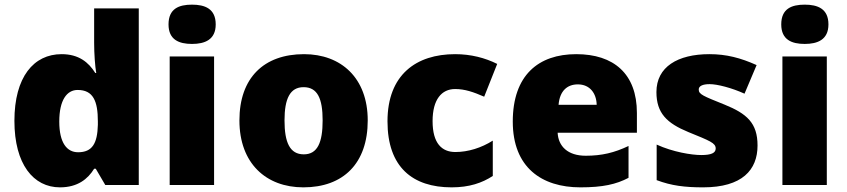

<svg xmlns="http://www.w3.org/2000/svg" viewBox="-20 -847 3644 826"><path d="M238 -41C314 -41 358 -77 385 -121H392L433 -51H577V-811H385V-663C385 -616 389 -561 394 -533H390C361 -579 319 -614 245 -614C125 -614 42 -516 42 -327C42 -140 124 -41 238 -41ZM316 -192C268 -192 235 -232 235 -324C235 -417 268 -460 314 -460C381 -460 401 -412 401 -325V-310C399 -230 377 -192 316 -192Z M806 -827C750 -827 705 -810 705 -742C705 -676 750 -658 806 -658C861 -658 908 -676 908 -742C908 -810 861 -827 806 -827ZM901 -604H710V-51H901Z M1562 -329C1562 -512 1447 -614 1288 -614C1115 -614 1010 -512 1010 -329C1010 -144 1125 -41 1285 -41C1457 -41 1562 -144 1562 -329ZM1204 -329C1204 -423 1228 -472 1286 -472C1346 -472 1368 -423 1368 -329C1368 -234 1346 -183 1287 -183C1227 -183 1204 -234 1204 -329Z M1923 -41C1999 -41 2054 -60 2100 -90V-242C2051 -211 1994 -193 1939 -193C1881 -193 1841 -230 1841 -326C1841 -419 1880 -464 1938 -464C1980 -464 2017 -451 2063 -431L2119 -572C2067 -598 2006 -614 1938 -614C1771 -614 1647 -526 1647 -325C1647 -128 1755 -41 1923 -41Z M2459 -614C2296 -614 2186 -523 2186 -324C2186 -127 2310 -41 2477 -41C2573 -41 2631 -54 2684 -82V-219C2623 -190 2569 -177 2500 -177C2422 -177 2382 -218 2379 -276H2720V-361C2720 -530 2620 -614 2459 -614ZM2466 -484C2518 -484 2546 -445 2547 -396H2383C2388 -457 2421 -484 2466 -484Z M3239 -221C3239 -318 3193 -358 3097 -397C3005 -434 2986 -441 2986 -462C2986 -477 3003 -485 3033 -485C3066 -485 3128 -469 3183 -444L3235 -567C3166 -598 3105 -614 3032 -614C2895 -614 2804 -559 2804 -451C2804 -360 2849 -317 2941 -279C3034 -241 3059 -232 3059 -208C3059 -189 3040 -180 2997 -180C2955 -180 2875 -193 2805 -225V-72C2869 -48 2926 -41 3005 -41C3173 -41 3239 -116 3239 -221Z M3442 -827C3386 -827 3341 -810 3341 -742C3341 -676 3386 -658 3442 -658C3497 -658 3544 -676 3544 -742C3544 -810 3497 -827 3442 -827ZM3537 -604H3346V-51H3537Z"/></svg>

Font: Noto Sans Tamil UI Black
Style: Regular
Weight: 900
Designer: Jelle Bosma - Monotype Design Team
Foundry: Monotype Imaging Inc.
Version: Version 2.004